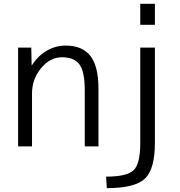

<svg xmlns="http://www.w3.org/2000/svg" viewBox="-20 -770 949 1010"><path d="M75.2 0V-519.5H144.5L146.5 -426.8H148.4Q177.7 -474.6 224.6 -502.4Q271.5 -530.3 325.2 -530.3Q413.1 -530.3 455.6 -475.6Q498 -420.9 498 -302.7V0H425.8V-296.9Q425.8 -393.6 397.9 -431.2Q370.1 -468.8 306.6 -468.8Q243.2 -468.8 195.8 -411.1Q148.4 -353.5 148.4 -278.3V0ZM538.1 159.2Q647.5 159.2 682.6 125.5Q717.8 91.8 717.8 -15.6V-519.5H794.9V-19.5Q794.9 120.1 742.2 169.9Q689.5 219.7 542 219.7ZM717.8 -639.6V-750H794.9V-639.6Z"/></svg>

Font: GenEi M Gothic v2 Regular
Style: Regular
Weight: 400
Version: Version 2.0